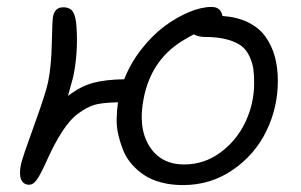

<svg xmlns="http://www.w3.org/2000/svg" viewBox="-20 -559 861 550"><path d="M503.9 -28.8Q470.2 -28.8 441.9 -36.4Q413.6 -43.9 393.6 -57.1Q373.5 -70.3 357.7 -88.4Q341.8 -106.4 333.3 -127.7Q324.7 -148.9 319.1 -172.4Q313.5 -195.8 314.2 -219.5Q314.9 -243.2 317.9 -266.1Q270 -264.6 250 -258.5Q230 -252.4 204.1 -233.9Q159.2 -202.1 109.9 -89.8Q94.7 -56.6 84.7 -43.2Q74.7 -29.8 64 -29.8Q46.9 -29.8 40.5 -44.9Q34.2 -60.1 40 -87.9Q43 -104 77.6 -199.5Q112.3 -294.9 118.2 -326.2Q127 -369.6 128.4 -435.5Q129.9 -501.5 131.8 -511.2Q136.7 -538.1 161.1 -538.1Q181.6 -538.1 189.7 -523.9Q197.8 -509.8 199.2 -481Q204.1 -408.2 189.9 -339.8Q189 -335.9 174.8 -284.2Q210.9 -312 246.3 -321.5Q281.7 -331.1 335.9 -332Q353.5 -377.4 384.5 -417.2Q415.5 -457 450.4 -483.2Q485.4 -509.3 521 -524.2Q556.6 -539.1 585.9 -539.1Q612.8 -539.1 617.2 -513.2Q659.7 -510.3 690.9 -494.9Q722.2 -479.5 740.5 -453.9Q758.8 -428.2 767.3 -396.7Q775.9 -365.2 775.9 -327.1Q775.9 -251 742.9 -183.3Q710 -115.7 646.7 -72.3Q583.5 -28.8 503.9 -28.8ZM392.1 -279.8Q374.5 -194.8 407.2 -141.4Q439.9 -87.9 507.8 -87.9Q564.9 -87.9 611.6 -122.3Q658.2 -156.7 683.1 -209.7Q708 -262.7 708 -320.8Q708 -344.2 705.8 -360.8Q703.6 -377.4 695.3 -396.2Q687 -415 672.6 -426.5Q658.2 -438 631.6 -445.6Q605 -453.1 567.9 -453.1Q548.3 -453.1 534.2 -460.9V-460Q523.4 -454.6 499 -439.9Q413.6 -385.3 392.1 -279.8Z"/></svg>

Font: Shantell Sans Bouncy
Style: Italic
Weight: 300
Italic angle: -11.31°
Designer: Stephen Nixon, Anya Danilova, Shantell Martin
Foundry: Arrow Type
Version: Version 1.006;[9816181b4]